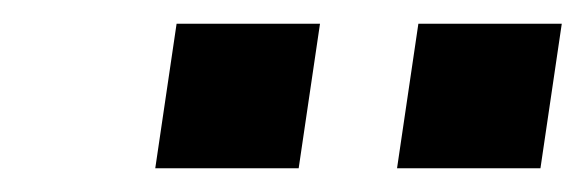

<svg xmlns="http://www.w3.org/2000/svg" viewBox="-20 -760 494 162"><path d="M232 -618H111L129 -740H250ZM436 -618H315L333 -740H454Z"/></svg>

Font: Chivo
Style: Bold Italic
Weight: 700
Italic angle: -8.05°
Designer: Hector Gatti
Foundry: Omnibus-Type
Version: Version 1.007